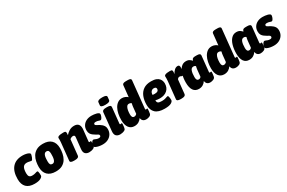

<svg xmlns="http://www.w3.org/2000/svg" viewBox="139 -2063 5052 3380"><g transform="rotate(-30 2665.5 -373.0)"><path d="M237 8Q126 8 70 -48Q14 -104 14 -213Q14 -368 86 -449.5Q158 -531 295 -531Q330 -531 363.5 -524Q397 -517 418.5 -505Q440 -493 440 -477Q440 -473 436 -456.5Q432 -440 424.5 -419.5Q417 -399 407 -384.5Q397 -370 386 -370Q372 -370 349 -377Q326 -384 296 -384Q243 -384 219.5 -346Q196 -308 196 -225Q196 -180 213.5 -159.5Q231 -139 272 -139Q310 -139 338 -149Q366 -159 379 -159Q390 -159 395 -142.5Q400 -126 401 -104Q402 -82 402 -65Q402 -39 360 -15.5Q318 8 237 8Z M668 8Q558 8 500.5 -49Q443 -106 443 -213Q443 -264 453.5 -319.5Q464 -375 492.5 -423Q521 -471 573.5 -501Q626 -531 708 -531Q819 -531 876.5 -474.5Q934 -418 934 -312Q934 -260 923 -204.5Q912 -149 883.5 -100.5Q855 -52 803 -22Q751 8 668 8ZM680 -139Q704 -139 718 -155Q732 -171 739 -196.5Q746 -222 747.5 -251.5Q749 -281 749 -308Q749 -348 736.5 -366Q724 -384 697 -384Q672 -384 657.5 -367.5Q643 -351 636.5 -325.5Q630 -300 628.5 -271Q627 -242 627 -217Q627 -175 639.5 -157Q652 -139 680 -139Z M1347 8Q1295 8 1266.5 -21.5Q1238 -51 1246 -118L1269 -335Q1269 -340 1269.5 -343.5Q1270 -347 1270 -351Q1270 -384 1235 -384Q1219 -384 1201.5 -376.5Q1184 -369 1172 -357L1139 -40Q1134 2 1057 2H1034Q957 2 962 -40L998 -389Q998 -397 999.5 -413Q1001 -429 1001 -440Q1001 -450 1000.5 -459.5Q1000 -469 1000 -480Q1000 -498 1019 -507Q1038 -516 1065.5 -519Q1093 -522 1119 -522Q1149 -522 1160 -515Q1171 -508 1171 -480Q1171 -460 1168 -441Q1195 -474 1240 -502.5Q1285 -531 1342 -531Q1452 -531 1452 -418Q1452 -411 1451.5 -403Q1451 -395 1450 -387L1427 -168Q1424 -146 1441 -146Q1447 -146 1453 -148.5Q1459 -151 1463 -151Q1471 -151 1471 -129Q1471 -107 1466.5 -76.5Q1462 -46 1456 -32Q1450 -20 1431.5 -11Q1413 -2 1390 3Q1367 8 1347 8Z M1619 8Q1582 8 1543.5 0.5Q1505 -7 1479.5 -21Q1454 -35 1455 -55Q1456 -76 1465.5 -98Q1475 -120 1488.5 -135Q1502 -150 1514 -150Q1524 -150 1538 -143.5Q1552 -137 1571 -130Q1590 -123 1615 -123Q1635 -123 1645.5 -131.5Q1656 -140 1656 -154Q1656 -173 1637 -183Q1618 -193 1596 -206Q1573 -220 1549 -237Q1525 -254 1509 -281Q1493 -308 1493 -350Q1493 -406 1519.5 -446.5Q1546 -487 1592 -509Q1638 -531 1696 -531Q1719 -531 1745.5 -528Q1772 -525 1796.5 -518.5Q1821 -512 1836 -501.5Q1851 -491 1850 -475Q1849 -457 1841 -435Q1833 -413 1821.5 -397.5Q1810 -382 1800 -382Q1784 -382 1761.5 -391Q1739 -400 1708 -400Q1690 -400 1678.5 -394Q1667 -388 1667 -373Q1667 -355 1689.5 -345Q1712 -335 1742 -317Q1762 -304 1782.5 -287Q1803 -270 1817 -245Q1831 -220 1831 -183Q1831 -126 1804 -83Q1777 -40 1729.5 -16Q1682 8 1619 8Z M1976 8Q1923 8 1894.5 -21.5Q1866 -51 1873 -118L1910 -483Q1915 -525 1993 -525H2014Q2055 -525 2072 -514.5Q2089 -504 2087 -483L2055 -168Q2052 -146 2070 -146Q2076 -146 2082 -148.5Q2088 -151 2092 -151Q2100 -151 2100 -129Q2100 -107 2095.5 -76.5Q2091 -46 2085 -32Q2079 -20 2060.5 -11Q2042 -2 2019 3Q1996 8 1976 8ZM2007 -574Q1958 -574 1936.5 -584.5Q1915 -595 1917 -616L1923 -674Q1925 -695 1949 -705.5Q1973 -716 2022 -716Q2072 -716 2092.5 -705.5Q2113 -695 2111 -674L2105 -616Q2103 -595 2080 -584.5Q2057 -574 2007 -574Z M2267 8Q2194 8 2154 -46.5Q2114 -101 2114 -203Q2114 -266 2126 -324.5Q2138 -383 2163 -429.5Q2188 -476 2226 -503.5Q2264 -531 2315 -531Q2348 -531 2379 -518Q2410 -505 2429 -485L2453 -717Q2457 -754 2525 -754H2566Q2634 -754 2630 -716L2574 -168Q2571 -146 2587 -146Q2594 -146 2599.5 -148.5Q2605 -151 2610 -151Q2613 -151 2615 -146.5Q2617 -142 2617 -129Q2617 -116 2613.5 -89.5Q2610 -63 2607 -47Q2601 -19 2569 -5.5Q2537 8 2506 8Q2464 8 2441 -12Q2418 -32 2411 -70Q2391 -37 2354 -14.5Q2317 8 2267 8ZM2344 -139Q2376 -139 2397 -166L2411 -305Q2414 -335 2423 -365Q2405 -384 2372 -384Q2344 -384 2327.5 -359.5Q2311 -335 2303.5 -296Q2296 -257 2296 -212Q2296 -177 2307 -158Q2318 -139 2344 -139Z M2880 8Q2752 8 2693 -48Q2634 -104 2634 -210Q2634 -303 2662.5 -375.5Q2691 -448 2751.5 -489.5Q2812 -531 2906 -531Q2970 -531 3009 -515.5Q3048 -500 3068 -475.5Q3088 -451 3095 -425Q3102 -399 3102 -379Q3102 -292 3046 -242Q2990 -192 2896 -192Q2851 -192 2808 -203V-199Q2808 -163 2828 -148.5Q2848 -134 2903 -134Q2942 -134 2966.5 -140.5Q2991 -147 3006 -153Q3021 -159 3028 -159Q3039 -159 3044.5 -143.5Q3050 -128 3052 -106.5Q3054 -85 3054 -68Q3054 -40 3013.5 -16Q2973 8 2880 8ZM2859 -307Q2937 -307 2937 -364Q2937 -401 2888 -401Q2855 -401 2834 -376Q2813 -351 2813 -310Q2824 -308 2836 -307.5Q2848 -307 2859 -307Z M3203 2Q3126 2 3131 -40L3167 -389Q3167 -397 3168.5 -413Q3170 -429 3170 -440Q3170 -450 3169.5 -459.5Q3169 -469 3169 -480Q3169 -498 3187 -507Q3205 -516 3232 -519Q3259 -522 3285 -522Q3304 -522 3317 -518.5Q3330 -515 3334 -497Q3338 -479 3330 -435Q3352 -476 3382 -503.5Q3412 -531 3449 -531Q3486 -531 3486 -485Q3486 -454 3478.5 -419.5Q3471 -385 3459.5 -361Q3448 -337 3434 -337Q3423 -337 3411.5 -344.5Q3400 -352 3384 -352Q3368 -352 3355.5 -343Q3343 -334 3337 -321L3308 -40Q3303 2 3226 2Z M3575 8Q3503 8 3465.5 -46Q3428 -100 3428 -204Q3428 -294 3449.5 -368.5Q3471 -443 3513 -487Q3555 -531 3615 -531Q3661 -531 3689 -511.5Q3717 -492 3730 -475Q3736 -492 3742.5 -503Q3749 -514 3764.5 -519.5Q3780 -525 3810 -525H3835Q3875 -525 3891.5 -514.5Q3908 -504 3906 -483L3874 -168Q3871 -146 3887 -146Q3894 -146 3899.5 -148.5Q3905 -151 3910 -151Q3913 -151 3915 -146.5Q3917 -142 3917 -129Q3917 -116 3913.5 -89.5Q3910 -63 3907 -47Q3901 -19 3869 -5.5Q3837 8 3806 8Q3730 8 3716 -70Q3694 -34 3658 -13Q3622 8 3575 8ZM3656 -139Q3687 -139 3703 -166L3717 -305Q3719 -319 3722 -336Q3725 -353 3729 -367Q3724 -373 3711.5 -378.5Q3699 -384 3683 -384Q3642 -384 3625 -337Q3608 -290 3608 -212Q3608 -177 3619 -158Q3630 -139 3656 -139Z M4090 8Q4017 8 3977 -46.5Q3937 -101 3937 -203Q3937 -266 3949 -324.5Q3961 -383 3986 -429.5Q4011 -476 4049 -503.5Q4087 -531 4138 -531Q4171 -531 4202 -518Q4233 -505 4252 -485L4276 -717Q4280 -754 4348 -754H4389Q4457 -754 4453 -716L4397 -168Q4394 -146 4410 -146Q4417 -146 4422.5 -148.5Q4428 -151 4433 -151Q4436 -151 4438 -146.5Q4440 -142 4440 -129Q4440 -116 4436.5 -89.5Q4433 -63 4430 -47Q4424 -19 4392 -5.5Q4360 8 4329 8Q4287 8 4264 -12Q4241 -32 4234 -70Q4214 -37 4177 -14.5Q4140 8 4090 8ZM4167 -139Q4199 -139 4220 -166L4234 -305Q4237 -335 4246 -365Q4228 -384 4195 -384Q4167 -384 4150.5 -359.5Q4134 -335 4126.5 -296Q4119 -257 4119 -212Q4119 -177 4130 -158Q4141 -139 4167 -139Z M4600 8Q4528 8 4490.5 -46Q4453 -100 4453 -204Q4453 -294 4474.5 -368.5Q4496 -443 4538 -487Q4580 -531 4640 -531Q4686 -531 4714 -511.5Q4742 -492 4755 -475Q4761 -492 4767.5 -503Q4774 -514 4789.5 -519.5Q4805 -525 4835 -525H4860Q4900 -525 4916.5 -514.5Q4933 -504 4931 -483L4899 -168Q4896 -146 4912 -146Q4919 -146 4924.5 -148.5Q4930 -151 4935 -151Q4938 -151 4940 -146.5Q4942 -142 4942 -129Q4942 -116 4938.5 -89.5Q4935 -63 4932 -47Q4926 -19 4894 -5.5Q4862 8 4831 8Q4755 8 4741 -70Q4719 -34 4683 -13Q4647 8 4600 8ZM4681 -139Q4712 -139 4728 -166L4742 -305Q4744 -319 4747 -336Q4750 -353 4754 -367Q4749 -373 4736.5 -378.5Q4724 -384 4708 -384Q4667 -384 4650 -337Q4633 -290 4633 -212Q4633 -177 4644 -158Q4655 -139 4681 -139Z M5098 8Q5061 8 5022.5 0.5Q4984 -7 4958.5 -21Q4933 -35 4934 -55Q4935 -76 4944.5 -98Q4954 -120 4967.5 -135Q4981 -150 4993 -150Q5003 -150 5017 -143.5Q5031 -137 5050 -130Q5069 -123 5094 -123Q5114 -123 5124.5 -131.5Q5135 -140 5135 -154Q5135 -173 5116 -183Q5097 -193 5075 -206Q5052 -220 5028 -237Q5004 -254 4988 -281Q4972 -308 4972 -350Q4972 -406 4998.5 -446.5Q5025 -487 5071 -509Q5117 -531 5175 -531Q5198 -531 5224.5 -528Q5251 -525 5275.5 -518.5Q5300 -512 5315 -501.5Q5330 -491 5329 -475Q5328 -457 5320 -435Q5312 -413 5300.5 -397.5Q5289 -382 5279 -382Q5263 -382 5240.5 -391Q5218 -400 5187 -400Q5169 -400 5157.5 -394Q5146 -388 5146 -373Q5146 -355 5168.5 -345Q5191 -335 5221 -317Q5241 -304 5261.5 -287Q5282 -270 5296 -245Q5310 -220 5310 -183Q5310 -126 5283 -83Q5256 -40 5208.5 -16Q5161 8 5098 8Z"/></g></svg>

Font: Asap Semi Condensed Semi Condensed Black
Style: Italic
Weight: 900
Width: 4
Italic angle: -6°
Designer: Pablo Cosgaya
Foundry: Omnibus-Type
Version: Version 3.001; ttfautohint (v1.8.4.7-5d5b)